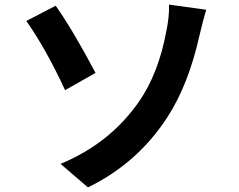

<svg xmlns="http://www.w3.org/2000/svg" viewBox="-20 -773 1040 837"><path d="M363.3 43.9 244.1 -58.6Q460 -148.4 585.9 -330.1Q669.9 -451.2 704.1 -631.8Q718.8 -701.2 716.8 -752.9L878.9 -730.5Q866.2 -688.5 848.6 -614.3Q800.8 -402.3 710 -262.7Q580.1 -61.5 363.3 43.9ZM94.7 -681.6 222.7 -748Q297.9 -641.6 396.5 -455.1L263.7 -379.9Q180.7 -559.6 94.7 -681.6Z"/></svg>

Font: Gen Shin Gothic Monospace Bold
Style: Bold
Weight: 700
Designer: [Source Han Sans]
Ryoko NISHIZUKA  (kana & ideographs); Paul D. Hunt (Latin, Greek & Cyrillic); Wenlong ZHANG  (bopomofo
Version: Version 1.002.20150607